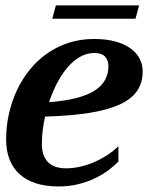

<svg xmlns="http://www.w3.org/2000/svg" viewBox="-20 -672 607 703"><path d="M2.4 -161.1Q2.4 -208.5 12.5 -254.2Q22.5 -299.8 41.5 -340.6Q60.5 -381.3 88.4 -416Q116.2 -450.7 151.9 -475.8Q187.5 -501 231 -515.1Q274.4 -529.3 324.2 -529.3Q369.1 -529.3 402.6 -520Q436 -510.7 458.3 -494.6Q480.5 -478.5 491.5 -456.8Q502.4 -435.1 502.4 -410.2Q502.4 -371.1 483.6 -341.6Q464.8 -312 422.6 -291.5Q380.4 -271 312.3 -259.5Q244.1 -248 145 -245.1Q133.3 -192.4 133.3 -144.5Q133.3 -101.6 155.5 -78.6Q177.7 -55.7 221.7 -55.7Q246.1 -55.7 272 -61.3Q297.9 -66.9 323 -77.6Q348.1 -88.4 371.3 -103.3Q394.5 -118.2 413.6 -136.7V-80.6Q398.9 -65.4 377.7 -49.3Q356.4 -33.2 328.9 -19.8Q301.3 -6.3 267.3 2.2Q233.4 10.7 193.8 10.7Q147 10.7 111.1 -1Q75.2 -12.7 51 -34.9Q26.9 -57.1 14.6 -89.1Q2.4 -121.1 2.4 -161.1ZM377 -429.7Q377 -450.2 365.2 -464.1Q353.5 -478 325.7 -478Q297.4 -478 272.2 -463.4Q247.1 -448.7 226.1 -423.8Q205.1 -398.9 188.2 -366.2Q171.4 -333.5 159.7 -297.9Q216.8 -302.2 258.1 -312.7Q299.3 -323.2 325.7 -339.8Q352.1 -356.4 364.5 -379.2Q377 -401.9 377 -429.7ZM171.4 -603.5 184.6 -652.3H489.3L476.1 -603.5Z"/></svg>

Font: Arian AMU Serif
Style: Bold Italic
Weight: 700
Italic angle: -15°
Designer: Ruben Hakobyan (Tarumian)
Foundry: Ruben Hakobyan (Tarumian)
Version: Version 1.002